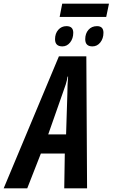

<svg xmlns="http://www.w3.org/2000/svg" viewBox="-82 -1023 612 1043"><path d="M495 -931 510 -1003H256L242 -931ZM480 -845Q480 -881 445 -881Q416 -881 398.5 -861Q381 -841 381 -810Q381 -771 420 -771Q446 -771 463 -792.5Q480 -814 480 -845ZM316 -845Q316 -881 279 -881Q252 -881 234.5 -861Q217 -841 217 -810Q217 -771 257 -771Q282 -771 299 -792.5Q316 -814 316 -845ZM259 -518Q268 -542 275 -564Q282 -586 285 -607H288Q286 -584 285 -562Q284 -540 284 -516L277 -293H180ZM66 0 140 -189H270L267 0H391L387 -717H238L-62 0Z"/></svg>

Font: Noto Sans Display Condensed
Style: Bold Italic
Weight: 700
Width: 3
Designer: Monotype Design team
Foundry: Monotype Imaging Inc.
Version: 1.000